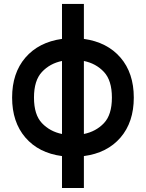

<svg xmlns="http://www.w3.org/2000/svg" viewBox="-20 -770 743 978"><path d="M407.3 25V187.5H295.8V25Q177.1 9.4 109.4 -69.3Q41.7 -147.9 41.7 -272.9Q41.7 -397.9 109.4 -476.6Q177.1 -555.2 295.8 -571.9V-750H407.3V-571.9Q526 -555.2 593.8 -476.6Q661.5 -397.9 661.5 -272.9Q661.5 -147.9 593.8 -69.3Q526 9.4 407.3 25ZM295.8 -87.5V-459.4Q234.4 -446.9 193.8 -403.6Q153.1 -360.4 153.1 -272.9Q153.1 -185.4 193.8 -142.7Q234.4 -100 295.8 -87.5ZM550 -272.9Q550 -360.4 509.4 -403.6Q468.8 -446.9 407.3 -459.4V-87.5Q468.8 -100 509.4 -142.7Q550 -185.4 550 -272.9Z"/></svg>

Font: Vladivostok Bold
Style: Regular
Weight: 700
Width: 4
Designer: Michael Sharanda
Foundry: Michael Sharanda
Version: Version 1.005